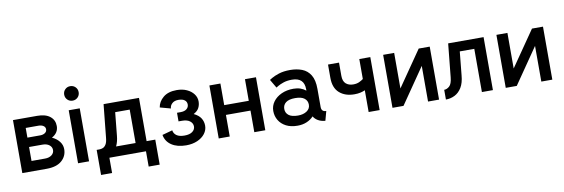

<svg xmlns="http://www.w3.org/2000/svg" viewBox="-60 -1197 5321 1812"><g transform="rotate(-10 2601.0 -291.0)"><path d="M395 -280.8Q439.5 -260.3 464.8 -227.3Q490.2 -194.3 490.2 -154.3Q490.2 -87.4 440.2 -43.7Q390.1 0 295.4 0H61.5V-507.8H293Q373 -507.8 416 -473.4Q459 -439 459 -381.3Q459 -315.9 395 -280.8ZM167 -414.1V-321.3H289.6Q317.4 -321.3 335.9 -334Q354.5 -346.7 354.5 -368.7Q354.5 -390.1 335.9 -402.1Q317.4 -414.1 289.6 -414.1ZM167 -97.7H296.9Q335.9 -97.7 360.4 -116.5Q384.8 -135.3 384.8 -164.6Q384.8 -193.8 360.4 -212.6Q335.9 -231.4 296.9 -231.4H167Z M595.7 0V-507.8H701.2V0ZM579.1 -660.2Q579.1 -689.5 599.1 -709.5Q619.1 -729.5 648.4 -729.5Q677.7 -729.5 697.8 -709.5Q717.8 -689.5 717.8 -660.2Q717.8 -630.9 697.8 -610.8Q677.7 -590.8 648.4 -590.8Q619.1 -590.8 599.1 -610.8Q579.1 -630.9 579.1 -660.2Z M790.5 146.5V-93.8H816.9Q834 -93.8 851.1 -100.8Q868.2 -107.9 880.9 -128.7Q893.6 -149.4 897.5 -191.4L929.7 -507.8H1269V-93.3H1352.1V146.5H1246.6V0H896V146.5ZM1002 -191.4Q996.6 -134.3 976.6 -93.8H1163.6V-414.1H1024.4Z M1631.3 -307.1Q1670.4 -307.1 1690.9 -324Q1711.4 -340.8 1711.4 -367.2Q1711.4 -393.6 1690.9 -409.2Q1670.4 -424.8 1631.3 -424.8Q1592.3 -424.8 1570.6 -404.1Q1548.8 -383.3 1548.8 -356.9L1446.3 -384.8Q1454.6 -439.5 1502 -479Q1549.3 -518.6 1631.3 -518.6Q1686 -518.6 1727.8 -499.5Q1769.5 -480.5 1793.5 -448.5Q1817.4 -416.5 1817.4 -377.9Q1817.4 -343.8 1802.7 -315.7Q1788.1 -287.6 1751 -268.1Q1797.9 -245.6 1818.1 -213.4Q1838.4 -181.2 1838.4 -141.6Q1838.4 -99.6 1812 -64.9Q1785.6 -30.3 1738.8 -9.8Q1691.9 10.7 1631.3 10.7Q1545.9 10.7 1491.7 -25.4Q1437.5 -61.5 1426.8 -125L1524.9 -151.9Q1529.3 -120.1 1555.7 -101.6Q1582 -83 1631.3 -83Q1680.7 -83 1707 -102.8Q1733.4 -122.6 1733.4 -152.8Q1733.4 -183.1 1707 -203.9Q1680.7 -224.6 1631.3 -224.6H1598.1V-307.1Z M1943.8 -507.8H2049.3V-300.8H2284.7V-507.8H2390.1V0H2284.7V-207H2049.3V0H1943.8Z M2698.7 10.7Q2633.8 10.7 2588.6 -12.9Q2543.5 -36.6 2519.5 -76.7Q2495.6 -116.7 2495.6 -165.5Q2495.6 -214.4 2524.4 -253.9Q2553.2 -293.5 2603.8 -316.7Q2654.3 -339.8 2719.2 -339.8Q2755.4 -339.8 2784.9 -329.6Q2814.5 -319.3 2836.9 -300.8V-314.5Q2836.9 -426.3 2718.8 -426.3Q2672.4 -426.3 2637.7 -414.3Q2603 -402.3 2583.5 -390.4Q2564 -378.4 2564 -378.4L2516.1 -460Q2516.1 -460 2540.3 -474.9Q2564.5 -489.7 2609.9 -504.6Q2655.3 -519.5 2719.2 -519.5Q2781.7 -519.5 2832.3 -500Q2882.8 -480.5 2912.6 -432.4Q2942.4 -384.3 2942.4 -298.8V-125.5Q2942.4 -79.1 2988.3 -79.1L2963.9 10.7Q2923.3 7.3 2895 -9.3Q2866.7 -25.9 2852.1 -51.3Q2826.2 -22.9 2786.9 -6.1Q2747.6 10.7 2698.7 10.7ZM2836.9 -166.5Q2836.9 -204.6 2808.1 -227.3Q2779.3 -250 2719.2 -250Q2659.2 -250 2630.1 -227.3Q2601.1 -204.6 2601.1 -166.5Q2601.1 -128.4 2630.1 -105.7Q2659.2 -83 2719.2 -83Q2770.5 -83 2803.7 -105.7Q2836.9 -128.4 2836.9 -166.5Z M3278.3 -188Q3189.5 -188 3135 -236.1Q3080.6 -284.2 3080.6 -379.9V-507.8H3186V-381.3Q3186 -329.1 3213.1 -305.4Q3240.2 -281.7 3283.2 -281.7Q3318.8 -281.7 3343.5 -294.2Q3368.2 -306.6 3380.4 -316.4V-507.8H3485.8V0H3380.4V-208.5Q3361.3 -199.7 3335.9 -193.8Q3310.5 -188 3278.3 -188Z M3949.7 -507.8H4055.2V0H3949.7V-341.8L3714.4 0H3608.9V-507.8H3714.4V-167Z M4571.3 -507.8V0H4465.8V-414.1H4326.7L4304.2 -188.5Q4298.3 -117.2 4271.5 -73.2Q4244.6 -29.3 4204.6 -9.3Q4164.6 10.7 4119.1 10.7V-82.5Q4145 -82.5 4169.4 -104.2Q4193.8 -126 4199.7 -188.5L4231.9 -507.8Z M5035.2 -507.8H5140.6V0H5035.2V-341.8L4799.8 0H4694.3V-507.8H4799.8V-167Z"/></g></svg>

Font: Giphurs Medium
Style: Regular
Weight: 500
Version: Version 0.920; ttfautohint (v1.8.4.7-5d5b)